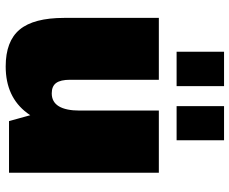

<svg xmlns="http://www.w3.org/2000/svg" viewBox="-88 -728 827 692"><g transform="rotate(90 326.0 -381.5)"><path d="M267 -220Q267 -186 278.5 -170Q290 -154 316 -154Q347 -154 362.5 -179.5Q378 -205 378 -255L445 -330V-290Q445 -143 387 -65.5Q329 12 219 12Q128 12 86 -38.5Q44 -89 44 -199V-540H267ZM602 0H416L378 -137V-540H602ZM290 -775V-604H166V-775ZM485 -775V-604H362V-775Z"/></g></svg>

Font: Pathway Extreme Condensed Black
Style: Regular
Weight: 900
Width: 3
Version: Version 1.001;gftools[0.9.26]